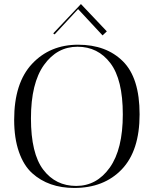

<svg xmlns="http://www.w3.org/2000/svg" viewBox="-20 -925 760 949"><path d="M50 -333Q50 -515 138.5 -609.5Q227 -704 366 -704Q505 -704 587.5 -622Q670 -540 670 -360Q670 -180 582 -88Q494 4 347 4Q220 4 139 -69Q97 -107 73.5 -174.5Q50 -242 50 -333ZM363 -694Q262 -694 197.5 -604Q133 -514 133 -340Q133 -166 194 -86Q255 -6 356.5 -6Q458 -6 522.5 -96.5Q587 -187 587 -359.5Q587 -532 525.5 -613Q464 -694 363 -694ZM508 -770 487 -750 366 -880 250 -755 243 -760 380 -905Z"/></svg>

Font: Italiana
Style: Regular
Weight: 400
Designer: Santiago Orozco
Foundry: Santiago Orozco
Version: Version 001.001